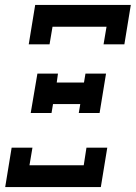

<svg xmlns="http://www.w3.org/2000/svg" viewBox="-20 -755 548 775"><path d="M96 -576 122 -735H508L482 -576H398L410 -647H192L180 -576ZM104 -299 131 -458H214L209 -422H319L325 -458H408L382 -299H298L304 -335H194L188 -299ZM1 0 27 -159H111L99 -88H318L329 -159H413L387 0Z"/></svg>

Font: Iosevka Slab Semibold Oblique
Style: Regular
Weight: 600
Italic angle: -9°
Monospace: yes
Designer: Belleve Invis
Foundry: Belleve Invis
Version: Version 11.1.1; ttfautohint (v1.8.3)